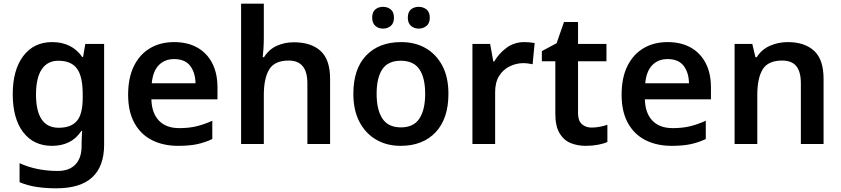

<svg xmlns="http://www.w3.org/2000/svg" viewBox="-20 -780 4558 1040"><path d="M263 -552Q315 -552 356 -532Q397 -512 426 -471H430L442 -542H544V4Q544 121 479.5 180.5Q415 240 285 240Q227 240 178 232.5Q129 225 86 207V104Q178 146 293 146Q355 146 388.5 111Q422 76 422 11V-4Q422 -19 423 -39Q424 -59 425 -71H421Q393 -29 353 -9.5Q313 10 262 10Q162 10 105.5 -64Q49 -138 49 -270Q49 -401 106 -476.5Q163 -552 263 -552ZM296 -451Q237 -451 206 -404.5Q175 -358 175 -268Q175 -179 205.5 -133.5Q236 -88 298 -88Q365 -88 396.5 -125Q428 -162 428 -250V-269Q428 -367 396.5 -409Q365 -451 296 -451Z M923 -552Q996 -552 1048.5 -522.5Q1101 -493 1129.5 -438Q1158 -383 1158 -306V-242H800Q802 -167 841 -126.5Q880 -86 951 -86Q1003 -86 1044.5 -96Q1086 -106 1130 -126V-27Q1090 -8 1047.5 1Q1005 10 945 10Q865 10 804 -20.5Q743 -51 708.5 -113Q674 -175 674 -267Q674 -359 705.5 -422.5Q737 -486 793 -519Q849 -552 923 -552ZM923 -460Q872 -460 840 -427Q808 -394 802 -329H1039Q1038 -387 1010 -423.5Q982 -460 923 -460Z M1409 -576Q1409 -545 1407 -515Q1405 -485 1403 -470H1410Q1436 -512 1478.5 -531.5Q1521 -551 1572 -551Q1665 -551 1716.5 -504Q1768 -457 1768 -353V0H1645V-329Q1645 -452 1544 -452Q1467 -452 1438 -403.5Q1409 -355 1409 -265V0H1286V-760H1409Z M2409 -272Q2409 -137 2339.5 -63.5Q2270 10 2150 10Q2076 10 2018.5 -23Q1961 -56 1927.5 -119Q1894 -182 1894 -272Q1894 -407 1963.5 -479.5Q2033 -552 2153 -552Q2229 -552 2286 -519Q2343 -486 2376 -424Q2409 -362 2409 -272ZM2020 -272Q2020 -185 2051.5 -137.5Q2083 -90 2152 -90Q2220 -90 2251.5 -137.5Q2283 -185 2283 -272Q2283 -359 2251.5 -405Q2220 -451 2151 -451Q2082 -451 2051 -405Q2020 -359 2020 -272ZM1996 -684Q1996 -715 2013 -729Q2030 -743 2055 -743Q2079 -743 2096.5 -729Q2114 -715 2114 -684Q2114 -654 2096.5 -639.5Q2079 -625 2055 -625Q2030 -625 2013 -640Q1996 -655 1996 -684ZM2189 -684Q2189 -715 2206 -729Q2223 -743 2248 -743Q2272 -743 2290 -729Q2308 -715 2308 -684Q2308 -654 2290 -639.5Q2272 -625 2248 -625Q2223 -625 2206 -640Q2189 -655 2189 -684Z M2821 -552Q2833 -552 2849 -550.5Q2865 -549 2876 -547L2865 -432Q2856 -434 2841.5 -436Q2827 -438 2815 -438Q2776 -438 2740.5 -420.5Q2705 -403 2683.5 -368.5Q2662 -334 2662 -281V0H2539V-542H2635L2652 -447H2657Q2682 -490 2723.5 -521Q2765 -552 2821 -552Z M3184 -89Q3207 -89 3229.5 -93.5Q3252 -98 3270 -104V-11Q3251 -2 3219.5 4Q3188 10 3153 10Q3107 10 3070 -5.5Q3033 -21 3010.5 -59Q2988 -97 2988 -165V-448H2915V-503L2995 -546L3035 -661H3111V-542H3265V-448H3111V-165Q3111 -127 3131.5 -108Q3152 -89 3184 -89Z M3596 -552Q3669 -552 3721.5 -522.5Q3774 -493 3802.5 -438Q3831 -383 3831 -306V-242H3473Q3475 -167 3514 -126.5Q3553 -86 3624 -86Q3676 -86 3717.5 -96Q3759 -106 3803 -126V-27Q3763 -8 3720.5 1Q3678 10 3618 10Q3538 10 3477 -20.5Q3416 -51 3381.5 -113Q3347 -175 3347 -267Q3347 -359 3378.5 -422.5Q3410 -486 3466 -519Q3522 -552 3596 -552ZM3596 -460Q3545 -460 3513 -427Q3481 -394 3475 -329H3712Q3711 -387 3683 -423.5Q3655 -460 3596 -460Z M4247 -552Q4338 -552 4389.5 -505Q4441 -458 4441 -353V0H4318V-329Q4318 -391 4293.5 -421.5Q4269 -452 4217 -452Q4140 -452 4111 -404Q4082 -356 4082 -266V0H3959V-542H4055L4072 -470H4079Q4105 -512 4150.5 -532Q4196 -552 4247 -552Z"/></svg>

Font: Noto Sans New Tai Lue SemiBold
Style: Regular
Weight: 600
Version: Version 2.003